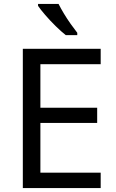

<svg xmlns="http://www.w3.org/2000/svg" viewBox="-20 -964 596 984"><path d="M496 0H97V-714H496V-635H187V-412H478V-334H187V-79H496ZM280 -944Q291 -922 307.5 -894.5Q324 -867 342.5 -841Q361 -815 376 -796V-784H317Q294 -802 265 -830.5Q236 -859 211.5 -887.5Q187 -916 175 -934V-944Z"/></svg>

Font: Noto Sans Manichaean
Style: Regular
Weight: 400
Designer: Monotype Design Team
Foundry: Monotype Imaging Inc.
Version: Version 2.005; ttfautohint (v1.8.4.7-5d5b)